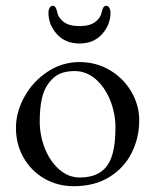

<svg xmlns="http://www.w3.org/2000/svg" viewBox="-20 -628 535 662"><path d="M35 0ZM35 -187Q35 -242 64.5 -295Q94 -348 144.5 -381Q195 -414 254 -414Q311 -414 358 -386.5Q405 -359 432.5 -312.5Q460 -266 460 -213Q460 -153 434 -101Q408 -49 357 -17.5Q306 14 234 14Q179 14 133.5 -12Q88 -38 61.5 -84Q35 -130 35 -187ZM358 -71Q378 -110 378 -189Q378 -237 360 -282Q342 -327 310 -355Q278 -383 237 -383Q208 -383 187 -374Q166 -365 149 -343Q131 -320 124 -286.5Q117 -253 117 -210Q117 -160 135 -115.5Q153 -71 184.5 -43.5Q216 -16 255 -16Q330 -16 358 -71ZM147 -584Q147 -594 151 -601Q155 -608 162 -608Q173 -608 177 -587Q181 -566 200 -552Q219 -538 254 -538Q289 -538 308 -552Q327 -566 331 -587Q335 -608 346 -608Q353 -608 357 -601Q361 -594 361 -584Q361 -543 332 -510.5Q303 -478 254 -478Q205 -478 176 -510.5Q147 -543 147 -584Z"/></svg>

Font: EB Garamond
Style: Regular
Weight: 400
Designer: Georg Duffner and Octavio Pardo
Foundry: Georg Duffner
Version: Version 1.000; ttfautohint (v1.6)